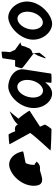

<svg xmlns="http://www.w3.org/2000/svg" viewBox="869 -1551 690 2468"><g transform="rotate(-90 1214.0 -317.0)"><path d="M62 -196C81 -52 237 -160 276 -148C307 -144 337 -152 372 -191C364 -193 342 -212 345 -217C327 -188 319 -257 350 -330C360 -340 510 -358 502 -368C476 -506 375 -570 282 -535C157 -493 43 -341 62 -196ZM345 -217V-218ZM373 -192 372 -191C374 -191 374 -191 373 -190Z M513 -14C508 -6 779 0 787 0C796 0 848 -79 847 -86C847 -86 847 -80 820 -148L1024 -281C1030 -288 934 -421 923 -421C915 -421 1017 -538 1017 -538C1017 -538 887 -488 848 -432C827 -488 761 -466 761 -466C760 -473 726 -552 718 -552C704 -552 591 -546 594 -538L739 -274C693 -206 513 -14 513 -14Z M1063 -274C1039 -118 1139 8 1247 8C1299 8 1350 -28 1388 -80C1393 -76 1383 -4 1383 -4C1382 3 1501 2 1502 -5L1555 -347C1578 -500 1409 -558 1333 -556C1225 -554 1087 -430 1063 -274ZM1197 -274C1211 -366 1271 -440 1333 -440C1394 -440 1432 -366 1418 -274C1404 -184 1344 -109 1282 -109C1219 -109 1183 -184 1197 -274Z M1570 -382C1568 -371 1771 -226 1763 -226L1734 -177C1676 -34 1692 -54 1770 -154L1763 -246C1779 -246 1828 -261 1836 -314C1843 -314 1859 -371 1861 -382C1863 -392 1910 -400 1903 -400L1808 -468L1778 -533C1779 -540 1789 -642 1782 -642C1775 -642 1700 -636 1699 -628L1675 -468H1597C1590 -468 1572 -392 1570 -382Z M1941 -274C1918 -121 2034 8 2141 8C2248 8 2402 -121 2425 -274C2449 -428 2334 -556 2227 -556C2120 -556 1965 -428 1941 -274ZM2071 -274C2085 -362 2147 -438 2209 -438C2271 -438 2309 -362 2295 -274C2282 -188 2221 -111 2159 -111C2097 -111 2058 -188 2071 -274Z"/></g></svg>

Font: Ampere
Style: SCSuCndIta
Weight: 400
Version: Version 1